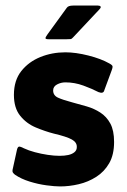

<svg xmlns="http://www.w3.org/2000/svg" viewBox="-20 -665 455 690"><path d="M41 -127Q44 -140 51.5 -138Q59 -136 66 -132Q83 -124 105.5 -118Q128 -112 151.5 -108.5Q175 -105 194 -105Q212 -105 225.5 -108Q239 -111 247.5 -118Q256 -125 256 -136Q257 -153 238.5 -163.5Q220 -174 173 -185Q142 -193 108.5 -207Q75 -221 52.5 -249Q30 -277 30 -324Q30 -376 56.5 -409.5Q83 -443 125 -460Q167 -477 215 -477Q252 -477 297.5 -465.5Q343 -454 373 -437Q384 -431 384.5 -426.5Q385 -422 382 -414L355 -341Q352 -327 334 -334Q311 -346 279.5 -357.5Q248 -369 215 -369Q199 -369 185 -361.5Q171 -354 171 -340Q171 -322 188.5 -314Q206 -306 240 -297Q266 -290 292 -282.5Q318 -275 340.5 -260.5Q363 -246 376.5 -221Q390 -196 390 -155Q390 -109 372.5 -78.5Q355 -48 326 -29.5Q297 -11 263 -3Q229 5 196 5Q177 5 147 1Q117 -3 86.5 -12.5Q56 -22 34 -37Q30 -40 27 -44Q24 -48 25 -54ZM154 -524Q144 -524 143.5 -527.5Q143 -531 151 -542L220 -637Q225 -645 243 -645H332Q339 -645 341.5 -641.5Q344 -638 336 -630L243 -531Q238 -525 233.5 -524.5Q229 -524 220 -524Z"/></svg>

Font: Glory ExtraBold
Style: Regular
Weight: 800
Designer: Robert Leuschke
Foundry: Robert Leuschke
Version: Version 1.011